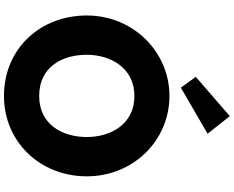

<svg xmlns="http://www.w3.org/2000/svg" viewBox="-128 -1064 1207 992"><g transform="rotate(90 476.0 -568.5)"><path d="M263.5 -413C263.5 -536 331.5 -659 476.5 -659C622.5 -659 688.5 -536 688.5 -413C688.5 -290 626.5 -167 476.5 -167C322.5 -167 263.5 -290 263.5 -413ZM60.5 -413C60.5 -172 232.5 15 476.5 15C713.5 15 891.5 -172 891.5 -413C891.5 -654 705.5 -840 476.5 -840C249.5 -840 60.5 -654 60.5 -413ZM377.5 -976 433.5 -899 671.5 -1037 580.5 -1152Z"/></g></svg>

Font: Sztylet
Style: Bd
Weight: 700
Foundry: Cannot Into Space Fonts, PlusOne Fonts
Version: Version 0.12